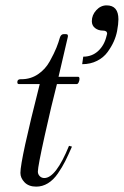

<svg xmlns="http://www.w3.org/2000/svg" viewBox="-20 -685 461 715"><path d="M286 -446 290 -474Q323 -474 346 -495.5Q369 -517 377 -552Q377 -554 378 -556Q379 -558 379 -559Q379 -571 364 -571Q346 -571 334 -580.5Q322 -590 322 -606Q322 -629 338.5 -647Q355 -665 377 -665Q421 -665 421 -613Q421 -596 416 -569Q412 -549 403.5 -530Q395 -511 380.5 -491Q366 -471 341.5 -458.5Q317 -446 286 -446ZM115 10Q87 10 71.5 -6Q56 -22 56 -41Q56 -89 128 -372H50Q43 -372 45 -383Q47 -390 57 -390Q59 -390 60 -390Q94 -390 121.5 -408.5Q149 -427 165.5 -457Q182 -487 190 -507Q198 -527 203 -545Q207 -558 218 -558H225Q236 -558 232 -545L198 -399H271Q276 -399 276 -391Q276 -385 273 -378.5Q270 -372 266 -372H192Q172 -295 146.5 -180Q121 -65 121 -46Q121 -36 128 -29Q135 -22 145 -22Q188 -22 237 -142L248 -139Q234 -107 223 -85Q212 -63 195.5 -39Q179 -15 158.5 -2.5Q138 10 115 10Z"/></svg>

Font: HK Venetian
Style: Italic
Weight: 400
Italic angle: -12°
Version: Version 1.000;PS 001.000;hotconv 1.0.88;makeotf.lib2.5.64775